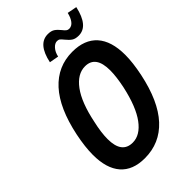

<svg xmlns="http://www.w3.org/2000/svg" viewBox="-258 -969 1076 1076"><g transform="rotate(-45 279.5 -431.0)"><path d="M34 -210Q34 -272 51 -355Q87 -527 166 -613.5Q245 -700 361 -700Q458 -700 508.5 -643.5Q559 -587 559 -477Q559 -417 542 -335Q506 -163 426 -76.5Q346 10 227 10Q132 10 83 -46Q34 -102 34 -210ZM423 -355Q438 -427 438 -476Q438 -592 354 -592Q293 -592 245 -527Q197 -462 171 -335Q155 -265 155 -214Q155 -100 241 -100Q300 -100 347.5 -164Q395 -228 423 -355ZM379 -778Q368 -792 361 -797.5Q354 -803 343 -803Q325 -803 308.5 -784.5Q292 -766 286 -737L231 -747Q256 -867 334 -867Q360 -867 375 -857Q390 -847 406 -827Q415 -815 422.5 -809Q430 -803 440 -803Q461 -803 475.5 -822Q490 -841 497 -872L554 -861Q527 -738 451 -738Q425 -738 410 -748Q395 -758 379 -778Z"/></g></svg>

Font: Decalotype SemiBold Italic
Style: Regular
Weight: 600
Italic angle: -12°
Designer: Alfredo Marco Pradil
Foundry: Alfredo Marco Pradil
Version: Version 1.0